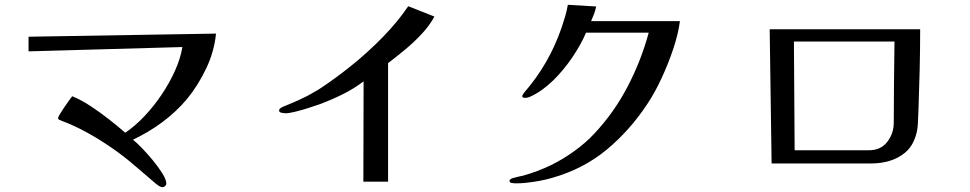

<svg xmlns="http://www.w3.org/2000/svg" viewBox="-20 -755 4040 800"><path d="M880 -615Q873 -541 839 -469.5Q805 -398 758 -341Q712 -287 655 -245Q598 -203 534 -173Q547 -163 570 -139.5Q593 -116 616.5 -87.5Q640 -59 656.5 -32.5Q673 -6 673 10Q673 16 668 20.5Q663 25 657 25Q653 25 649 23Q645 21 641 19Q638 17 635 14.5Q632 12 629 10Q584 -28 539.5 -66.5Q495 -105 447 -138Q398 -172 345 -201.5Q292 -231 236 -252Q232 -254 227 -256Q222 -258 222 -263Q222 -267 229.5 -279.5Q237 -292 247.5 -307.5Q258 -323 267.5 -336Q277 -349 281 -354Q318 -339 357.5 -313Q397 -287 434.5 -257.5Q472 -228 502 -202Q542 -229 581 -270Q620 -311 653 -360Q686 -409 709 -460Q732 -511 740 -559L99 -541V-602Z M1790 -686Q1771 -650 1738 -614.5Q1705 -579 1667.5 -548Q1630 -517 1597 -492V2H1494L1495 -416Q1454 -385 1407.5 -362Q1361 -339 1313 -321Q1298 -316 1269.5 -306.5Q1241 -297 1212.5 -290Q1184 -283 1170 -283Q1165 -283 1154 -285Q1143 -287 1143 -294Q1143 -299 1146 -302Q1149 -305 1153 -307Q1156 -309 1159.5 -310.5Q1163 -312 1166 -313Q1185 -321 1203 -328.5Q1221 -336 1239 -345Q1257 -353 1274.5 -363Q1292 -373 1309 -383Q1375 -426 1444 -481.5Q1513 -537 1575 -600.5Q1637 -664 1681 -729Z M2813 -667Q2806 -613 2785 -550.5Q2764 -488 2736 -428Q2708 -368 2678 -323Q2605 -212 2508 -131.5Q2411 -51 2281 -14Q2254 -6 2225.5 -1Q2197 4 2169 7Q2159 8 2148.5 8.5Q2138 9 2127 9Q2123 9 2113 7.5Q2103 6 2103 -1Q2103 -6 2108 -9Q2113 -12 2117 -13Q2127 -16 2138 -18.5Q2149 -21 2159 -23Q2220 -40 2276 -67Q2325 -91 2373 -125.5Q2421 -160 2458 -200Q2540 -288 2596 -396Q2652 -504 2683 -619H2422Q2401 -570 2365 -516.5Q2329 -463 2284 -419Q2239 -375 2189 -352Q2177 -347 2167 -347Q2165 -347 2160.5 -348.5Q2156 -350 2156 -353Q2156 -358 2158.5 -361Q2161 -364 2163 -368Q2268 -488 2320 -640Q2328 -663 2335 -687Q2342 -711 2346 -735L2464 -728Q2461 -712 2455 -696.5Q2449 -681 2443 -667Z M3288 -582 3291 -129H3601Q3650 -129 3677 -164Q3704 -199 3704 -245Q3704 -329 3705 -413Q3706 -497 3707 -582ZM3814 -633Q3814 -549 3812 -465.5Q3810 -382 3807 -299Q3806 -270 3804.5 -239.5Q3803 -209 3793 -181Q3779 -142 3750.5 -118.5Q3722 -95 3686 -84.5Q3650 -74 3611 -74H3195L3187 -633Z"/></svg>

Font: Kaisei Opti Medium
Style: Regular
Weight: 500
Designer: Font-Kai, 金井和夫
Foundry: KAZUO KANAI
Version: Version 5.003